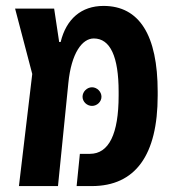

<svg xmlns="http://www.w3.org/2000/svg" viewBox="-20 -629 580 649"><path d="M44 0H176L211 -348C221 -450 258 -499 297 -499C353 -499 381 -437 381 -319V-306C381 -176 348 -109 284 -109H250L239 0H290C438 0 513 -105 513 -306V-319C513 -510 451 -609 330 -609C255 -609 204 -565 185 -487H180L163 -600H31L89 -379ZM291 -271C308 -271 323 -285 323 -302C323 -319 308 -334 291 -334C274 -334 259 -319 259 -302C259 -285 274 -271 291 -271Z"/></svg>

Font: Noto Sans Hebrew ExtraCondensed SemiBold
Style: Regular
Weight: 600
Width: 2
Designer: Ben Nathan
Foundry: Google LLC
Version: Version 3.001